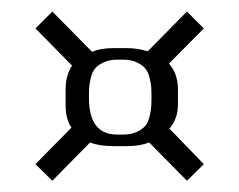

<svg xmlns="http://www.w3.org/2000/svg" viewBox="-20 -521 415 333"><path d="M193.8 -287.6Q207.5 -287.6 217.3 -292.2Q227.1 -296.9 231.9 -302.7Q236.8 -308.6 239.3 -318.6Q241.7 -328.6 242.2 -335Q242.7 -341.3 242.7 -351.1V-355Q242.7 -364.3 242.2 -370.6Q241.7 -377 239.3 -386.7Q236.8 -396.5 231.9 -402.3Q227.1 -408.2 217.3 -412.8Q207.5 -417.5 193.8 -417.5H183.1Q169.4 -417.5 159.7 -412.8Q149.9 -408.2 145 -402.3Q140.1 -396.5 137.7 -386.7Q135.3 -377 134.8 -370.6Q134.3 -364.3 134.3 -355V-351.1Q134.3 -287.6 183.1 -287.6ZM304.2 -501 333.5 -471.7 272.9 -410.6Q288.6 -393.6 288.6 -365.7V-339.4Q288.6 -315.4 273.9 -297.9L333.5 -236.3L304.2 -207.5L238.8 -273.9Q222.7 -267.6 201.2 -267.6H176.3Q152.3 -267.6 136.2 -273.9L70.8 -207.5L41.5 -236.3L104 -299.8Q93.8 -314 93.8 -339.4V-365.7Q93.8 -390.1 105 -407.2L41.5 -471.7L70.8 -501L139.6 -431.2Q154.3 -437.5 176.3 -437.5H201.2Q217.8 -437.5 236.3 -432.1Z"/></svg>

Font: Resagnicto
Style: Regular
Weight: 500
Version: Version 0.9991